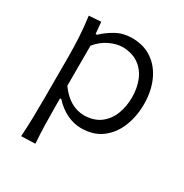

<svg xmlns="http://www.w3.org/2000/svg" viewBox="-169 -663 959 1000"><g transform="rotate(30 311.0 -163.0)"><path d="M95.2 203.1Q99.1 145.5 100.3 90.3Q101.6 35.2 101.6 -28.8V-280.8Q101.6 -337.4 98.1 -397.5Q94.7 -457.5 86.4 -516.6L158.7 -521.5L165 -451.7H173.3Q203.6 -481.4 246.1 -505.1Q288.6 -528.8 341.3 -528.8Q412.6 -528.8 462.9 -493.7Q513.2 -458.5 539.8 -397.7Q566.4 -336.9 566.4 -259.8Q566.4 -187.5 541.7 -125.7Q517.1 -64 467.5 -26.4Q418 11.2 343.3 11.2Q300.8 11.2 258.3 -9Q215.8 -29.3 179.7 -68.8H172.4V-26.4Q172.4 35.6 173.8 89.1Q175.3 142.6 179.2 200.2ZM324.7 -54.2Q384.3 -55.7 421.9 -84.7Q459.5 -113.8 477.1 -160.2Q494.6 -206.5 494.6 -259.8Q494.6 -315.9 476.1 -361.6Q457.5 -407.2 419.4 -434.6Q381.3 -461.9 322.8 -463.4Q285.6 -462.9 245.1 -443.8Q204.6 -424.8 172.4 -385.7V-144.5Q235.8 -55.2 324.7 -54.2Z"/></g></svg>

Font: Pinar-DS3-FD Regular
Style: Regular
Weight: 400
Designer: Amin Abedi
Version: Version 3.000